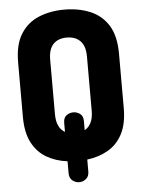

<svg xmlns="http://www.w3.org/2000/svg" viewBox="-57 -776 697 931"><g transform="rotate(-5 291.5 -311.0)"><path d="M291 109Q273 109 258 97Q243 85 243 61V3Q186 -4 141.5 -30Q97 -56 71.5 -105Q46 -154 46 -230V-495Q46 -582 78.5 -633.5Q111 -685 166.5 -708Q222 -731 291 -731Q360 -731 416 -708Q472 -685 504.5 -633.5Q537 -582 537 -495V-230Q537 -154 511.5 -105Q486 -56 441 -30Q396 -4 339 3V61Q339 85 324 97Q309 109 291 109ZM243 -140V-184Q243 -209 258 -220Q273 -231 291 -231Q309 -231 324 -220Q339 -209 339 -184V-140Q359 -151 370 -173.5Q381 -196 381 -230V-495Q381 -546 357 -570.5Q333 -595 291 -595Q249 -595 225.5 -570.5Q202 -546 202 -495V-230Q202 -196 212.5 -173.5Q223 -151 243 -140Z"/></g></svg>

Font: Dosis ExtraLight ExtraBold
Style: Regular
Weight: 800
Version: Version 3.001; ttfautohint (v1.8.2)